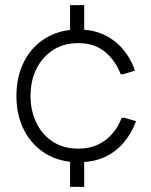

<svg xmlns="http://www.w3.org/2000/svg" viewBox="-20 -622 589 748"><path d="M253 106V-30H308V106ZM253 -472V-602H308V-472ZM285 10Q214 10 159.5 -22.5Q105 -55 74.5 -113.5Q44 -172 44 -248Q44 -325 74.5 -383.5Q105 -442 159.5 -474.5Q214 -507 285 -507Q343 -507 386.5 -486Q430 -465 460 -429Q490 -393 506 -347L461 -333H450Q430 -386 389 -420Q348 -454 285 -454Q228 -454 186.5 -427Q145 -400 122 -354Q99 -308 99 -248Q99 -190 122 -143Q145 -96 186.5 -69.5Q228 -43 285 -43Q329 -43 361.5 -58.5Q394 -74 417.5 -101Q441 -128 454 -163H465L510 -150Q493 -103 462 -66.5Q431 -30 387.5 -10Q344 10 285 10Z"/></svg>

Font: Fustat Light
Style: Regular
Weight: 300
Designer: Mohamed Gaber, Khaled Hosny, Laura Garcia Mut
Foundry: Kief Type Foundry, Alif Type Foundry, Hard Type Foundry
Version: Version 1.007